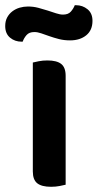

<svg xmlns="http://www.w3.org/2000/svg" viewBox="-58 -709 375 737"><path d="M138 8Q102 8 85 -5.5Q68 -19 68 -51V-469Q76 -471 91 -474Q106 -477 124 -477Q160 -477 177 -463.5Q194 -450 194 -418V0Q186 2 171 5Q156 8 138 8ZM49 -684Q70 -684 89 -679Q108 -674 125 -668.5Q142 -663 157 -658Q172 -653 184 -653Q204 -653 214 -664.5Q224 -676 229 -689H234Q259 -689 278 -673.5Q297 -658 297 -629Q297 -593 273 -573.5Q249 -554 211 -554Q188 -554 168.5 -559Q149 -564 132 -570Q115 -576 100.5 -581Q86 -586 74 -586Q54 -586 44 -574.5Q34 -563 29 -549H25Q-1 -549 -19.5 -564.5Q-38 -580 -38 -609Q-38 -628 -30.5 -642Q-23 -656 -10.5 -665.5Q2 -675 17.5 -679.5Q33 -684 49 -684Z"/></svg>

Font: Baloo Chettan 2 SemiBold
Style: Regular
Weight: 600
Designer: Maithili Shingre, Unnati Kotecha and Ek Type
Foundry: Ek Type
Version: Version 1.640;hotconv 1.0.111;makeotfexe 2.5.65597; ttfautoh